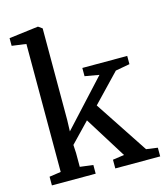

<svg xmlns="http://www.w3.org/2000/svg" viewBox="-120 -910 864 1002"><g transform="rotate(-15 312.0 -409.5)"><path d="M35.5 0V-47L98 -56V-747.5L21 -758V-799.5L177 -819H180L201 -804V-309.5L199 -248L424.5 -493L347.5 -506.5V-551H590V-506.5L513 -492.5L369.5 -342.5L559 -55.5L620.5 -47V0H378V-47L440 -56L300 -280.5L198.5 -175L201 -130V-56L272 -47V0Z"/></g></svg>

Font: Merriweather 28pt
Style: Regular
Weight: 400
Version: Version 2.100